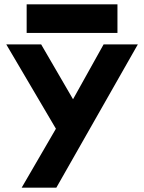

<svg xmlns="http://www.w3.org/2000/svg" viewBox="-20 -677 666 886"><path d="M80 189 238 -83 9 -472H170L317 -219L458 -472H616L240 189ZM103 -525V-657H522V-525Z"/></svg>

Font: Lil Grotesk Black
Style: Regular
Weight: 900
Designer: Bastien Sozeau
Foundry: NBR — Bastien Sozeau
Version: Version 3.003; ttfautohint (v1.8.4.7-5d5b);gftools[0.9.33]